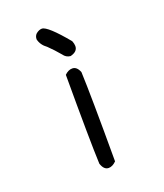

<svg xmlns="http://www.w3.org/2000/svg" viewBox="-134 -796 768 900"><g transform="rotate(-20 250.0 -346.5)"><path d="M264 -540Q242 -542 229 -561Q204 -591 176 -618Q148 -638 141 -668Q141 -685 152 -695Q167 -707 181 -707Q209 -707 295 -603Q301 -588 301 -577Q301 -549 264 -540ZM253 14Q229 14 218 -20Q213 -135 213 -465Q231 -483 251 -483Q274 -483 286 -452Q291 -337 291 -5Q272 14 253 14Z"/></g></svg>

Font: Xiaolai Mono SC
Style: Regular
Weight: 400
Monospace: yes
Designer: LXGW / Nozomi Seto
Version: Version 3.113;September 30, 2024